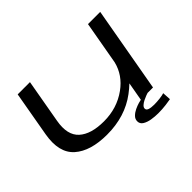

<svg xmlns="http://www.w3.org/2000/svg" viewBox="-147 -841 1239 1239"><g transform="rotate(-45 472.0 -222.0)"><path d="M659.5 0 682 -126.5Q658.5 -104 628.5 -81.5Q511.5 6 347 6Q196 6 119 -62.2Q42 -130.5 67.5 -276.5L122 -586H234L181 -285.5Q161 -173 218.2 -121Q275.5 -69 393 -69Q512.5 -69 604 -135Q688 -195.5 711 -290L763.5 -586H875L771 0ZM677.5 142Q648 142 617.2 137Q586.5 132 565.5 119Q544.5 106 544.5 82.5Q544.5 62 559.8 46.8Q575 31.5 596.2 21.5Q617.5 11.5 636 6.2Q654.5 1 661.5 0H721.5Q717.5 1 704 6Q690.5 11 674.8 18.8Q659 26.5 647.8 36.8Q636.5 47 636.5 58.5Q636.5 72.5 653.2 78.2Q670 84 698.5 84Q722.5 84 749.8 80.8Q777 77.5 791.5 72.5L795 130.5Q784.5 133 749.2 137.5Q714 142 677.5 142Z"/></g></svg>

Font: Anybody UltraExpanded Regular
Style: Italic
Weight: 400
Width: 9
Italic angle: -10°
Designer: Tyler Finck
Foundry: Etcetera Type Company
Version: Version 1.010; ttfautohint (v1.8.3) -l 8 -r 50 -G 200 -x 14 